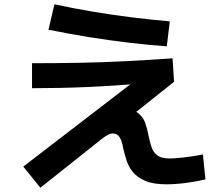

<svg xmlns="http://www.w3.org/2000/svg" viewBox="-20 -820 1040 899"><path d="M169 59 89 -40 650 -471 651 -430Q514 -418 388 -412.5Q262 -407 130 -407V-524Q245 -524 353 -526Q461 -528 568.5 -533.5Q676 -539 788 -547L795 -437L535 -230L471 -234Q474 -271 495.5 -290Q517 -309 557 -309Q604 -309 627.5 -290Q651 -271 660.5 -243Q670 -215 675 -187Q681 -157 689 -132.5Q697 -108 716 -93Q735 -78 773 -78Q789 -78 817 -80.5Q845 -83 876 -87.5Q907 -92 930 -97L942 20Q911 27 878 32.5Q845 38 815 40.5Q785 43 760 43Q698 43 660.5 27Q623 11 602.5 -14Q582 -39 573 -67.5Q564 -96 558 -121Q554 -143 548.5 -159.5Q543 -176 533.5 -185.5Q524 -195 506 -195Q499 -195 491 -191.5Q483 -188 469.5 -179Q456 -170 432 -150ZM761 -603Q678 -609 584.5 -620Q491 -631 395 -646.5Q299 -662 207 -681L235 -800Q321 -781 414 -765.5Q507 -750 599.5 -738.5Q692 -727 775 -720Z"/></svg>

Font: M PLUS 2 Thin
Style: Bold
Weight: 700
Version: Version 1.001